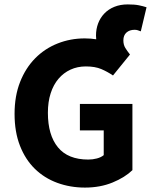

<svg xmlns="http://www.w3.org/2000/svg" viewBox="-20 -838 684 870"><path d="M365 12Q298 12 239.5 -9.5Q181 -31 138 -73Q95 -115 70.5 -177.5Q46 -240 46 -322Q46 -403 71 -466.5Q96 -530 139.5 -574Q183 -618 241 -641Q299 -664 364 -664Q378 -664 391 -663Q404 -662 416 -660Q416 -665 415.5 -668.5Q415 -672 415 -677Q415 -706 424.5 -731.5Q434 -757 452.5 -776.5Q471 -796 498 -807Q525 -818 559 -818Q590 -818 609.5 -814Q629 -810 644 -805L618 -696Q610 -699 604 -701Q598 -703 590 -703Q567 -703 553 -690.5Q539 -678 539 -655Q539 -635 548 -620.5Q557 -606 569 -591L492 -496Q467 -513 439 -525Q411 -537 369 -537Q331 -537 299.5 -522.5Q268 -508 245 -481Q222 -454 209.5 -415Q197 -376 197 -327Q197 -226 242.5 -170.5Q288 -115 380 -115Q400 -115 419 -120Q438 -125 450 -135V-247H342V-367H580V-67Q546 -34 490 -11Q434 12 365 12Z"/></svg>

Font: Font
Style: ¶
Weight: 700
Designer: Paul D. Hunt
Foundry: Adobe Systems Incorporated
Version: Version 3.000